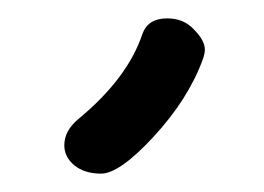

<svg xmlns="http://www.w3.org/2000/svg" viewBox="-20 -697 287 209"><path d="M66 -568Q50 -555 50 -539Q50 -526 61 -517Q72 -508 90 -508Q110 -508 147 -548Q185 -589 201 -633Q203 -639 203 -643Q203 -653 191 -665Q180 -677 162 -677Q141 -677 135 -660Q119 -612 66 -568Z"/></svg>

Font: Patrick Hand SC
Style: Regular
Weight: 400
Designer: Patrick Wagesreiter
Foundry: Patrick Wagesreiter
Version: Version 2.001; ttfautohint (v1.8.2)